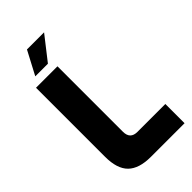

<svg xmlns="http://www.w3.org/2000/svg" viewBox="-280 -1014 1095 1095"><g transform="rotate(-45 268.0 -466.5)"><path d="M59 -185V-742H232V-214Q232 -155 290 -155H515V0H244Q149 0 104 -44Q59 -88 59 -185ZM177 -933H315L204 -791H102Z"/></g></svg>

Font: Exo ExtraBold
Style: Regular
Weight: 800
Designer: Natanael Gama
Foundry: Natanael Gama
Version: Version 1.500